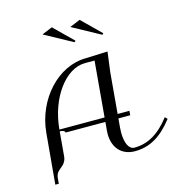

<svg xmlns="http://www.w3.org/2000/svg" viewBox="-122 -884 1005 1067"><g transform="rotate(-15 381.0 -350.0)"><path d="M540 -669 432 -775 372 -750 533 -662ZM380 -669 272 -775 212 -750 373 -662ZM423.6 -190 419.2 -140C418.7 -133.6 418.4 -127.4 418.4 -121.4C418.4 -41.8 465.8 10 541.1 10C627.6 10 695.7 -31 762.2 -117L749.4 -130C687.3 -49 621.6 -10 542.9 -10C511.7 -10 492.9 -49.1 492.9 -110.3C492.9 -119.7 493.3 -129.6 494.2 -140L498.6 -190H566.6L568.8 -215H500.8L521.4 -450L536.4 -565L411 -560C250.9 -560 107.5 -405.4 90.8 -215L64.7 75H84.7L87.3 45C89.5 20 98.7 8.4 119 -7.5C139.4 -23.4 150.5 -40 152.7 -65L164.9 -205C182.3 -205 195 -199.1 195 -190ZM425.8 -215H165.8C181.3 -391.6 285.6 -535 398.8 -535H453.8Z"/></g></svg>

Font: Galberik
Style: Regular
Weight: 400
Designer: Gluk
Foundry: Gluk
Version: Version 0.50